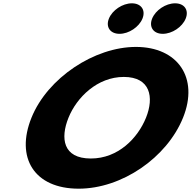

<svg xmlns="http://www.w3.org/2000/svg" viewBox="-20 -1123 1156 1158"><path d="M775.3 -1103C719.2 -1103 657.5 -1062 636.9 -1011C616.3 -960 644.8 -919 701 -919C757 -919 818.7 -960 839.3 -1011C859.9 -1062 831.4 -1103 775.3 -1103ZM1036 -1103C979.9 -1103 918.2 -1062 897.6 -1011C877 -960 905.5 -919 961.6 -919C1017.8 -919 1079.4 -960 1100 -1011C1120.6 -1062 1092.1 -1103 1036 -1103ZM169.8 -413C72.4 -172 186.1 15 454.5 15C715.2 15 986.5 -172 1083.9 -413C1181.3 -654 1051.8 -840 799.9 -840C550.2 -840 267.2 -654 169.8 -413ZM393.1 -413C442.8 -536 567.3 -659 726.8 -659C887.4 -659 910.3 -536 860.6 -413C810.9 -290 693 -167 528 -167C358.6 -167 343.4 -290 393.1 -413Z"/></svg>

Font: Hussar
Style: BdWideOblFour
Weight: 700
Foundry: Cannot Into Space Fonts
Version: Version 2.00